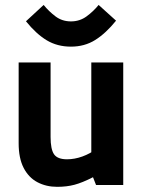

<svg xmlns="http://www.w3.org/2000/svg" viewBox="-20 -741 575 769"><path d="M209 7.3Q165 7.3 129.9 -11.2Q94.7 -29.8 74.7 -68.6Q54.7 -107.4 54.7 -167V-490.7H182.6V-192.4Q182.6 -143.1 196.5 -123Q210.4 -103 248.5 -103Q278.8 -103 310.1 -114.3Q341.3 -125.5 368.7 -146.5L345.7 -67.9V-490.7H473.6V0H364.7L352.5 -31.2Q309.6 -9.3 278.3 -1Q247.1 7.3 209 7.3ZM264.2 -554.2Q209.5 -554.2 167.2 -579.6Q125 -605 84 -655.8L154.8 -721.2Q175.8 -695.3 202.4 -675.3Q229 -655.3 264.2 -655.3Q299.3 -655.3 326.9 -675.5Q354.5 -695.8 375 -721.2L444.8 -658.2Q403.8 -607.4 361.3 -580.8Q318.8 -554.2 264.2 -554.2Z"/></svg>

Font: Anaheim
Style: Bold
Weight: 700
Version: Version 2.001